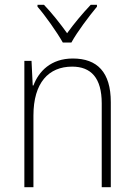

<svg xmlns="http://www.w3.org/2000/svg" viewBox="-20 -784 562 804"><path d="M243 -606H279C303 -650 352 -715 386 -756V-764H360C324 -726 290 -685 261 -645C233 -684 196 -731 164 -764H137V-756C170 -718 218 -650 243 -606ZM285 -539C193 -539 142 -485 120 -426H117L112 -529H82V0H120V-300C120 -438 184 -505 282 -505C361 -505 406 -458 406 -351V0H444V-356C444 -482 387 -539 285 -539Z"/></svg>

Font: Noto Sans Thai SemCond ExtLt
Style: Regular
Weight: 200
Width: 4
Designer: Monotype Design Team
Foundry: Monotype Imaging Inc.
Version: Version 2.002